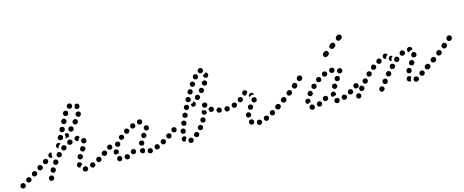

<svg xmlns="http://www.w3.org/2000/svg" viewBox="-57 -1079 3931 1627"><g transform="rotate(-15 1908.0 -265.0)"><path d="M25 17Q27 8 22 0Q17 -8 8 -11Q-1 -13 -9 -8L-10 -7Q-18 -2 -20 7Q-22 16 -17 24Q-15 28 -11 30Q-8 33 -3 34Q1 35 5 34Q10 34 14 31H15Q23 26 25 17ZM273 2Q270 -6 261 -10Q257 -12 252 -12Q248 -12 244 -10Q240 -8 237 -5Q233 -2 232 2Q231 3 231 4Q228 12 231 21Q235 29 244 33Q252 36 261 33Q269 29 273 20Q273 20 273 19Q277 11 273 2ZM560 30Q564 29 567 25Q570 22 572 18Q573 14 573 9Q573 0 566 -7Q559 -13 550 -13L549 -12Q544 -12 540 -10Q536 -9 533 -5Q530 -2 528 2Q527 6 527 11Q527 20 534 27Q541 33 550 33L552 32Q556 32 560 30ZM634 9Q638 6 639 2Q641 -2 641 -7Q641 -11 639 -15Q636 -24 627 -27Q619 -31 610 -28L609 -27Q605 -25 602 -22Q598 -19 597 -15Q595 -11 595 -6Q595 -2 597 2Q600 11 609 14Q617 18 626 15L627 14Q631 12 634 9ZM81 -12Q84 -15 85 -20Q86 -24 85 -28Q85 -33 82 -37Q77 -45 68 -47Q59 -49 51 -44L50 -43Q42 -39 40 -30Q38 -20 43 -13Q48 -5 57 -2Q66 0 74 -5L75 -6Q79 -8 81 -12ZM494 -20Q487 -27 488 -36V-38Q488 -42 490 -46Q492 -50 496 -53Q499 -56 503 -58Q507 -59 512 -59Q521 -58 527 -51Q533 -44 533 -35V-34Q533 -33 533 -33Q533 -32 533 -32Q532 -31 531 -31Q523 -27 517 -21Q513 -17 511 -12Q510 -12 510 -12Q509 -12 509 -13Q500 -13 494 -20ZM703 -33Q705 -42 700 -50Q698 -54 694 -57Q691 -59 686 -60Q682 -61 678 -61Q673 -60 669 -58L668 -57Q660 -52 658 -43Q656 -34 660 -26Q663 -23 666 -20Q670 -17 674 -16Q679 -15 683 -16Q687 -16 691 -19H692Q700 -24 703 -33ZM305 -58Q303 -67 295 -71Q291 -74 287 -74Q282 -75 278 -74Q273 -72 270 -70Q266 -67 264 -63V-62Q259 -54 261 -45Q264 -36 272 -31Q276 -29 280 -28Q285 -28 289 -29Q293 -30 297 -33Q300 -36 303 -40V-41Q308 -49 305 -58ZM141 -49Q144 -53 145 -57Q146 -61 145 -66Q144 -70 142 -74Q139 -78 136 -80Q132 -83 128 -84Q123 -85 119 -84Q114 -83 111 -81L109 -80Q102 -75 100 -66Q97 -57 102 -49Q105 -46 108 -43Q112 -40 117 -39Q121 -38 125 -39Q130 -40 133 -42L135 -43Q138 -45 141 -49ZM762 -73Q763 -82 758 -90Q755 -93 752 -96Q748 -98 744 -99Q739 -100 735 -99Q730 -98 727 -95L726 -94Q718 -89 716 -80Q715 -71 720 -63Q723 -59 726 -57Q730 -55 735 -54Q739 -53 743 -54Q748 -55 751 -58H752Q760 -64 762 -73ZM200 -87Q203 -91 204 -95Q205 -99 204 -104Q203 -108 200 -112Q195 -120 186 -122Q177 -124 169 -119L168 -118Q165 -115 162 -112Q159 -108 159 -104Q158 -99 158 -95Q159 -91 162 -87Q167 -79 176 -77Q185 -75 193 -80L194 -81Q198 -83 200 -87ZM512 -95Q514 -86 522 -81Q526 -79 530 -78Q535 -78 539 -79Q543 -80 547 -83Q551 -85 553 -89V-90Q558 -98 556 -107Q553 -116 545 -121Q541 -123 537 -124Q532 -125 528 -123Q524 -122 520 -119Q517 -117 514 -113V-112Q509 -104 512 -95ZM344 -114Q343 -123 335 -129Q331 -131 327 -133Q323 -134 318 -133Q314 -132 310 -130Q306 -128 304 -124L303 -123Q297 -115 299 -106Q300 -97 308 -91Q311 -89 316 -88Q320 -87 324 -87Q329 -88 333 -90Q337 -93 339 -96L340 -97Q345 -105 344 -114ZM259 -126Q261 -129 262 -134Q263 -138 262 -143Q261 -147 259 -151Q256 -154 253 -157Q249 -159 245 -160Q240 -161 236 -160Q231 -159 228 -157L227 -156Q219 -151 217 -142Q215 -133 220 -125Q223 -121 227 -119Q230 -116 235 -115Q239 -115 243 -115Q248 -116 252 -119L253 -120Q256 -122 259 -126ZM549 -155Q551 -145 559 -141Q563 -138 567 -137Q572 -137 576 -138Q580 -139 584 -141Q588 -144 590 -148L591 -149Q596 -157 594 -166Q591 -175 584 -180Q580 -182 575 -183Q571 -184 567 -183Q562 -182 559 -179Q555 -176 553 -173L552 -172Q547 -164 549 -155ZM389 -165Q389 -174 382 -180Q376 -187 366 -187Q357 -187 351 -180L350 -179Q347 -176 345 -172Q343 -167 343 -163Q343 -159 345 -154Q347 -150 350 -147Q357 -141 366 -141Q376 -141 382 -148L383 -149Q389 -155 389 -165ZM275 -181Q277 -190 284 -195L285 -196Q291 -200 297 -200Q303 -200 309 -197Q305 -189 304 -180Q303 -171 306 -162Q306 -160 307 -159Q305 -158 303 -158Q299 -156 296 -154Q291 -155 286 -157Q282 -160 279 -164Q273 -172 275 -181ZM439 -198Q441 -202 442 -206Q443 -210 442 -215Q441 -219 438 -223Q433 -230 424 -232Q415 -234 407 -228L406 -227Q402 -225 400 -221Q397 -217 397 -213Q396 -209 397 -204Q398 -200 400 -196Q406 -189 415 -187Q424 -185 432 -191H433Q436 -194 439 -198ZM576 -217Q578 -212 581 -209Q583 -206 587 -204Q591 -202 596 -201Q605 -200 612 -206Q619 -213 620 -222Q620 -223 620 -223Q620 -228 619 -232Q618 -236 615 -240Q612 -243 608 -245Q604 -247 599 -247Q590 -248 583 -242Q576 -236 575 -226Q575 -226 575 -225Q575 -221 576 -217ZM359 -232Q356 -240 361 -249V-250Q366 -258 374 -261Q383 -264 392 -260Q394 -258 397 -256Q399 -253 401 -251Q397 -249 394 -247L393 -246Q386 -241 381 -234Q376 -226 374 -217Q373 -217 372 -217Q371 -218 370 -218Q362 -223 359 -232ZM502 -233Q506 -242 503 -251Q499 -259 491 -263Q482 -267 474 -264L472 -263Q464 -260 460 -252Q456 -243 459 -234Q461 -230 464 -227Q467 -224 471 -222Q475 -220 480 -220Q484 -220 488 -221L489 -222Q498 -225 502 -233ZM551 -235H550Q541 -234 534 -240Q527 -246 526 -256Q526 -260 527 -264Q529 -269 532 -272Q535 -275 539 -277Q543 -279 547 -280H548Q557 -280 563 -275Q570 -270 572 -262Q570 -260 568 -259Q561 -253 557 -244Q555 -240 554 -235Q553 -235 552 -235Q552 -235 551 -235ZM391 -294Q394 -285 402 -281Q411 -276 420 -279Q428 -282 433 -290V-292Q438 -300 435 -309Q432 -318 424 -322Q415 -326 406 -323Q398 -320 393 -312V-311Q388 -303 391 -294ZM458 -297Q459 -307 456 -316Q456 -317 455 -319Q457 -320 459 -320Q465 -322 470 -326Q474 -325 478 -323Q481 -321 484 -318Q490 -311 489 -302Q489 -294 483 -288Q483 -288 482 -288Q474 -288 466 -285L464 -284Q461 -283 458 -281Q457 -282 456 -282Q455 -283 454 -283Q457 -290 458 -297ZM542 -348Q543 -357 536 -364Q530 -371 521 -371Q512 -372 505 -366L504 -365Q497 -358 496 -349Q496 -340 502 -333Q505 -330 509 -328Q513 -326 518 -326Q522 -325 527 -327Q531 -328 534 -331L535 -332Q542 -339 542 -348ZM423 -356Q426 -347 434 -343Q443 -339 452 -342Q461 -344 465 -353V-354Q470 -362 467 -371Q464 -380 456 -384Q447 -388 438 -386Q430 -383 425 -375V-373Q420 -365 423 -356ZM592 -399Q592 -409 585 -415Q581 -418 577 -420Q573 -421 568 -421Q564 -421 560 -419Q556 -417 553 -413H552Q546 -406 546 -396Q547 -387 554 -381Q557 -378 561 -376Q565 -375 570 -375Q574 -375 578 -377Q582 -379 585 -382L586 -383Q592 -390 592 -399ZM455 -419Q458 -410 467 -405Q475 -401 484 -404Q493 -407 497 -415V-416Q502 -425 499 -433Q496 -442 488 -447Q479 -451 471 -448Q462 -445 457 -437V-436Q453 -427 455 -419ZM633 -461Q630 -470 622 -475Q621 -475 620 -475Q620 -475 619 -476Q613 -475 607 -477Q602 -476 598 -473Q593 -470 591 -465V-464Q586 -456 589 -447Q592 -438 600 -434Q608 -429 617 -432Q626 -435 630 -443L631 -444Q635 -452 633 -461ZM487 -481Q490 -472 499 -468Q503 -466 507 -465Q511 -465 516 -466Q520 -468 523 -471Q527 -473 529 -477V-479Q534 -487 531 -496Q528 -505 520 -509Q516 -511 511 -511Q507 -512 503 -510Q498 -509 495 -506Q491 -503 489 -499V-498Q485 -490 487 -481ZM623 -543Q632 -540 636 -532Q636 -531 637 -530Q641 -522 638 -513Q634 -504 626 -500Q622 -498 618 -498Q613 -498 609 -499Q605 -501 601 -504Q598 -507 596 -511Q596 -511 596 -512Q595 -512 595 -513Q595 -514 594 -515Q597 -518 599 -523Q602 -531 602 -539Q603 -540 604 -541Q605 -541 606 -542Q614 -546 623 -543ZM534 -546Q531 -537 535 -529Q539 -520 548 -517Q556 -514 565 -518Q565 -518 566 -518Q574 -522 578 -531Q581 -540 577 -548Q573 -557 565 -560Q556 -563 547 -560Q547 -559 546 -559Q537 -555 534 -546Z M1138 17Q1132 25 1123 26Q1118 26 1114 25Q1110 24 1106 21Q1103 19 1100 15Q1098 11 1098 6Q1096 -3 1102 -10Q1108 -18 1117 -19Q1122 -19 1126 -18Q1130 -17 1134 -14Q1136 -12 1138 -9Q1140 -7 1141 -4Q1142 -2 1142 -1Q1142 0 1142 0Q1142 0 1142 1Q1143 10 1138 17ZM925 24Q929 23 933 20Q936 18 939 14Q941 10 941 5Q942 1 941 -3Q941 -4 941 -4Q940 -4 940 -5Q939 -7 938 -9Q934 -16 927 -18Q920 -21 913 -19Q904 -17 899 -9Q895 -1 897 8Q898 13 901 16Q904 20 908 22Q912 24 916 25Q921 25 925 24ZM859 23Q850 25 842 21Q834 16 831 7Q829 -2 833 -10Q838 -18 847 -21Q856 -23 864 -19Q868 -16 870 -13Q873 -9 874 -5Q874 -5 874 -5Q875 -5 875 -5Q874 -4 874 -3Q874 3 874 8Q874 9 873 10Q873 11 872 12Q868 20 859 23ZM1054 9Q1045 7 1039 -1Q1037 -4 1036 -9Q1035 -13 1036 -18Q1036 -22 1039 -26Q1041 -30 1045 -32Q1053 -37 1062 -36Q1071 -34 1076 -26Q1078 -24 1079 -22Q1080 -20 1080 -17Q1078 -13 1076 -8Q1075 -3 1075 1Q1074 2 1073 3Q1072 4 1071 5Q1063 10 1054 9ZM1201 3Q1204 0 1206 -4Q1208 -9 1208 -13Q1208 -17 1206 -22Q1203 -30 1195 -34Q1186 -38 1177 -35Q1173 -33 1170 -30Q1167 -27 1165 -23Q1163 -19 1163 -14Q1163 -10 1164 -6Q1167 3 1176 7Q1184 11 1193 7Q1197 6 1201 3ZM992 -7Q996 -9 999 -13Q1001 -17 1002 -21Q1003 -25 1002 -30Q1002 -34 999 -38Q999 -38 999 -39Q998 -39 998 -40Q998 -40 998 -40Q992 -47 984 -48Q975 -49 968 -45Q964 -42 962 -39Q959 -35 958 -31Q957 -26 958 -22Q959 -17 961 -14Q966 -6 975 -4Q984 -2 992 -7ZM1264 -27Q1267 -31 1268 -35Q1270 -39 1269 -44Q1269 -48 1267 -52Q1262 -60 1253 -63Q1245 -66 1236 -62Q1232 -59 1229 -56Q1227 -53 1225 -48Q1224 -44 1224 -40Q1225 -35 1227 -31Q1231 -23 1240 -20Q1249 -17 1257 -22Q1261 -24 1264 -27ZM817 -56Q816 -61 817 -65Q819 -74 827 -79Q835 -85 844 -83Q853 -81 858 -73Q863 -65 861 -56Q860 -52 858 -49Q857 -46 854 -44Q847 -44 840 -42Q836 -41 832 -39Q828 -40 825 -43Q822 -45 820 -48Q818 -52 817 -56ZM1318 -58Q1321 -61 1324 -65Q1326 -68 1327 -73Q1328 -77 1327 -82Q1326 -86 1323 -90Q1318 -97 1308 -99Q1299 -100 1292 -95Q1284 -90 1282 -81Q1281 -71 1286 -64Q1289 -60 1293 -58Q1296 -55 1301 -55Q1305 -54 1310 -55Q1314 -56 1318 -58ZM759 -65Q761 -69 762 -73Q763 -78 762 -82Q761 -86 759 -90Q753 -98 744 -99Q735 -101 727 -95Q719 -90 718 -81Q716 -72 722 -64Q724 -60 728 -58Q732 -56 736 -55Q740 -54 745 -55Q749 -56 753 -59Q757 -61 759 -65ZM1044 -79Q1044 -84 1046 -87V-88Q1048 -92 1051 -95Q1055 -97 1059 -99Q1063 -100 1068 -100Q1072 -100 1076 -98Q1085 -94 1088 -85Q1091 -76 1086 -68V-67Q1084 -63 1081 -60Q1077 -57 1073 -56Q1069 -57 1066 -58Q1060 -59 1054 -58Q1051 -60 1049 -64Q1046 -67 1045 -70Q1043 -75 1044 -79ZM818 -110Q820 -119 815 -127Q813 -131 809 -133Q805 -136 801 -137Q797 -138 792 -137Q788 -136 784 -134Q776 -129 774 -119Q772 -110 777 -102Q782 -95 791 -93Q801 -91 808 -96Q816 -101 818 -110ZM845 -118Q844 -127 849 -135Q855 -142 864 -144Q873 -145 881 -140Q888 -134 890 -125Q891 -116 886 -108Q882 -102 875 -100Q868 -98 861 -100Q858 -101 855 -103Q855 -103 855 -103Q854 -103 854 -103Q847 -109 845 -118ZM1079 -131Q1081 -122 1088 -117Q1092 -115 1096 -114Q1101 -113 1105 -114Q1110 -115 1113 -117Q1117 -119 1119 -123H1120Q1122 -127 1123 -132Q1124 -136 1123 -140Q1122 -145 1119 -148Q1117 -152 1113 -155Q1105 -160 1096 -158Q1087 -156 1082 -148Q1077 -140 1079 -131ZM892 -172Q893 -181 900 -187Q907 -193 916 -192Q926 -192 932 -184Q938 -177 937 -168Q936 -159 929 -153Q922 -148 914 -148Q906 -148 900 -153Q899 -154 897 -155Q897 -155 897 -155Q897 -155 897 -156Q891 -163 892 -172ZM1116 -188Q1118 -179 1126 -173Q1129 -171 1134 -170Q1138 -169 1143 -170Q1147 -171 1151 -173Q1154 -176 1157 -180Q1159 -184 1160 -188Q1161 -192 1160 -197Q1159 -201 1157 -205Q1154 -209 1150 -211Q1143 -216 1133 -214Q1124 -212 1119 -204Q1114 -197 1116 -188ZM948 -214Q946 -205 950 -197Q955 -189 964 -187Q973 -184 981 -189Q985 -191 988 -195Q990 -198 992 -203Q993 -207 992 -212Q992 -216 989 -220Q985 -228 976 -230Q967 -233 959 -228H958Q950 -223 948 -214ZM1010 -247Q1006 -238 1010 -230Q1013 -221 1022 -217Q1030 -214 1039 -217Q1048 -220 1051 -229Q1055 -237 1052 -246Q1048 -255 1040 -259Q1031 -262 1022 -259Q1014 -256 1010 -247ZM1074 -262Q1075 -266 1078 -270Q1081 -273 1085 -275Q1089 -277 1093 -278H1094Q1103 -279 1110 -273Q1117 -267 1118 -258Q1119 -253 1117 -249Q1116 -245 1113 -241Q1110 -238 1107 -236Q1103 -234 1098 -233Q1090 -232 1084 -236Q1077 -241 1075 -248Q1074 -250 1074 -251Q1074 -252 1073 -252Q1073 -253 1073 -253Q1073 -258 1074 -262Z M1497 18Q1502 9 1499 1Q1499 0 1498 -1Q1498 -1 1498 -2Q1496 -4 1495 -6Q1494 -8 1492 -10Q1490 -11 1488 -12Q1484 -14 1479 -15Q1475 -15 1470 -14Q1461 -11 1457 -2Q1453 6 1456 15Q1459 24 1467 28Q1475 32 1484 29Q1493 26 1497 18ZM1422 4Q1418 4 1414 2Q1410 -1 1407 -4Q1405 -8 1403 -12Q1402 -16 1403 -21Q1403 -25 1405 -29Q1407 -33 1411 -36Q1414 -39 1419 -40Q1423 -41 1427 -41Q1432 -40 1436 -38Q1440 -36 1442 -33Q1445 -29 1446 -25Q1441 -20 1437 -13Q1433 -5 1432 3Q1432 3 1432 3Q1431 3 1431 4Q1427 5 1422 4ZM1558 -25Q1558 -35 1552 -42Q1546 -49 1537 -50Q1528 -50 1521 -44H1520Q1517 -41 1515 -37Q1513 -33 1513 -29Q1512 -25 1514 -20Q1515 -16 1518 -13Q1524 -5 1533 -5Q1542 -4 1550 -10Q1557 -16 1558 -25ZM1603 -70Q1605 -74 1604 -79Q1604 -83 1601 -87Q1599 -91 1596 -94Q1588 -100 1579 -99Q1570 -97 1564 -90Q1558 -83 1559 -73Q1561 -64 1568 -58Q1575 -53 1584 -54Q1594 -55 1599 -62H1600Q1602 -66 1603 -70ZM1327 -73Q1329 -82 1324 -90Q1321 -94 1317 -96Q1314 -98 1309 -99Q1305 -100 1300 -99Q1296 -98 1292 -96Q1285 -90 1283 -81Q1281 -72 1286 -64Q1289 -61 1293 -58Q1297 -56 1301 -55Q1305 -54 1310 -55Q1314 -56 1318 -58V-59Q1326 -64 1327 -73ZM1411 -91Q1412 -96 1415 -99Q1418 -102 1422 -105Q1426 -107 1430 -107Q1435 -107 1439 -106Q1448 -103 1452 -95Q1456 -87 1453 -78V-77Q1451 -71 1446 -67Q1442 -63 1435 -62Q1432 -63 1429 -63Q1427 -63 1424 -63Q1416 -66 1412 -74Q1408 -83 1411 -91ZM1380 -104Q1382 -108 1383 -113Q1383 -117 1382 -121Q1381 -126 1379 -129Q1376 -133 1372 -135Q1368 -138 1364 -138Q1360 -139 1355 -138Q1351 -137 1347 -134Q1340 -129 1338 -120Q1337 -111 1342 -103Q1345 -99 1349 -97Q1352 -95 1357 -94Q1361 -93 1366 -94Q1370 -95 1374 -98Q1377 -101 1380 -104ZM1641 -139Q1638 -148 1630 -153Q1626 -155 1621 -155Q1617 -156 1613 -154Q1608 -153 1605 -150Q1601 -148 1599 -144Q1595 -135 1597 -126Q1600 -117 1608 -113Q1612 -111 1616 -110Q1621 -110 1625 -111Q1630 -112 1633 -115Q1636 -118 1639 -122Q1643 -130 1641 -139ZM1435 -156Q1433 -152 1433 -148Q1433 -143 1435 -139Q1437 -135 1440 -132Q1443 -129 1447 -127Q1451 -125 1456 -125Q1460 -125 1464 -127Q1468 -129 1472 -132Q1475 -135 1476 -139V-140Q1478 -144 1478 -148Q1478 -153 1476 -157Q1475 -161 1471 -164Q1468 -167 1464 -169Q1455 -172 1447 -169Q1438 -165 1435 -157ZM1856 -155Q1863 -162 1863 -171Q1863 -175 1861 -180Q1860 -184 1857 -187Q1853 -190 1849 -192Q1845 -193 1841 -194Q1831 -194 1825 -187Q1818 -180 1818 -171Q1818 -167 1820 -162Q1821 -158 1824 -155Q1828 -152 1832 -150Q1836 -149 1840 -149H1841Q1850 -148 1856 -155ZM1768 -156H1769Q1778 -154 1785 -159Q1793 -164 1795 -173Q1797 -182 1792 -190Q1787 -198 1778 -200Q1769 -202 1761 -197Q1753 -192 1751 -183Q1750 -179 1751 -174Q1752 -170 1754 -166Q1757 -162 1760 -160Q1764 -157 1768 -156ZM1648 -172Q1643 -172 1639 -173Q1630 -177 1626 -185Q1623 -193 1626 -202Q1627 -207 1630 -210Q1633 -213 1638 -215Q1639 -214 1640 -213Q1648 -208 1657 -206Q1661 -205 1665 -205Q1664 -198 1666 -190Q1667 -188 1668 -186Q1666 -182 1663 -179Q1660 -176 1656 -174Q1652 -172 1648 -172ZM1716 -180Q1707 -178 1699 -182Q1695 -184 1692 -188Q1689 -192 1688 -196Q1687 -200 1688 -205Q1688 -209 1690 -213Q1695 -221 1704 -223Q1713 -226 1721 -221Q1725 -219 1728 -215Q1731 -212 1732 -207Q1733 -205 1733 -201Q1733 -198 1732 -196Q1731 -194 1730 -192Q1730 -192 1730 -191Q1730 -191 1730 -190Q1725 -182 1716 -180ZM1462 -220V-219Q1460 -215 1460 -211Q1460 -206 1461 -202Q1463 -198 1466 -195Q1469 -192 1473 -190Q1477 -188 1482 -188Q1486 -188 1490 -189Q1494 -191 1498 -194Q1501 -197 1503 -201Q1507 -210 1503 -218Q1500 -227 1492 -231Q1483 -235 1474 -231Q1466 -228 1462 -220ZM1653 -232Q1645 -237 1643 -246Q1642 -251 1643 -255Q1644 -260 1647 -263Q1649 -267 1653 -269Q1657 -272 1661 -273Q1671 -274 1678 -269Q1686 -264 1688 -255V-254Q1688 -251 1688 -247Q1687 -243 1685 -239Q1683 -238 1682 -237Q1678 -234 1675 -230Q1674 -229 1672 -229Q1671 -228 1670 -228Q1660 -227 1653 -232ZM1491 -281Q1487 -273 1490 -264Q1493 -255 1501 -251Q1510 -247 1519 -250Q1527 -253 1531 -262H1532Q1536 -270 1533 -279Q1530 -288 1521 -292Q1513 -296 1504 -293Q1495 -290 1491 -282ZM1566 -294 1571 -291 1579 -306Q1582 -305 1585 -303Q1588 -301 1590 -299Q1596 -292 1596 -283Q1595 -273 1588 -267Q1585 -264 1581 -263Q1576 -261 1572 -262Q1567 -262 1563 -264Q1559 -266 1556 -269Q1556 -269 1556 -269Q1556 -269 1556 -269Q1557 -278 1554 -286Q1554 -287 1553 -288Q1555 -289 1556 -289Q1561 -291 1566 -294ZM1639 -314Q1646 -321 1646 -330Q1646 -339 1639 -346Q1633 -352 1624 -352Q1614 -353 1608 -346Q1601 -340 1601 -330Q1601 -321 1607 -314Q1613 -308 1623 -307Q1632 -307 1639 -314ZM1522 -342Q1522 -342 1522 -342Q1520 -338 1520 -333Q1519 -329 1521 -325Q1522 -321 1525 -317Q1528 -314 1532 -312Q1536 -310 1541 -309Q1545 -309 1549 -311Q1553 -312 1557 -315Q1560 -317 1562 -321Q1566 -330 1564 -339Q1561 -347 1553 -352Q1545 -356 1536 -354Q1527 -351 1522 -343V-342Q1522 -342 1522 -342ZM1693 -379Q1693 -388 1686 -394Q1680 -401 1671 -401Q1661 -401 1655 -394Q1654 -394 1654 -394Q1654 -394 1654 -394V-393Q1648 -387 1648 -377Q1649 -368 1655 -362Q1662 -355 1672 -356Q1681 -356 1687 -363Q1693 -370 1693 -379ZM1553 -385Q1556 -376 1564 -372Q1572 -367 1581 -369Q1590 -372 1595 -380Q1599 -388 1597 -397Q1595 -406 1587 -411Q1579 -415 1570 -413Q1561 -411 1556 -403V-402Q1551 -394 1553 -385ZM1731 -419Q1737 -427 1735 -436Q1733 -445 1725 -450Q1725 -450 1725 -450Q1725 -451 1725 -451Q1722 -452 1719 -453Q1718 -453 1718 -454Q1711 -455 1704 -453Q1698 -450 1694 -444Q1689 -436 1690 -427Q1692 -418 1700 -413Q1708 -408 1717 -409Q1726 -411 1731 -419ZM1592 -461Q1587 -453 1589 -444Q1591 -435 1599 -430Q1606 -425 1615 -427Q1625 -428 1630 -436Q1635 -444 1633 -453Q1631 -462 1624 -467Q1616 -473 1607 -471Q1598 -469 1592 -461ZM1756 -508Q1751 -515 1742 -516Q1741 -515 1740 -514Q1734 -506 1726 -502Q1722 -500 1717 -499Q1717 -498 1717 -497Q1716 -496 1716 -495Q1716 -486 1722 -479Q1728 -472 1737 -471Q1746 -470 1753 -476Q1760 -482 1761 -491V-492Q1762 -500 1756 -508ZM1629 -502Q1630 -493 1636 -487Q1642 -480 1652 -480Q1661 -480 1668 -487Q1668 -487 1668 -487Q1668 -488 1669 -488Q1672 -491 1673 -496Q1675 -500 1674 -504Q1674 -509 1672 -513Q1670 -517 1667 -520Q1660 -526 1650 -525Q1641 -525 1635 -518Q1629 -511 1629 -502ZM1684 -549Q1685 -553 1688 -556Q1691 -560 1695 -562Q1699 -564 1703 -565Q1713 -566 1720 -560Q1727 -554 1728 -544Q1728 -540 1727 -536Q1726 -531 1723 -528Q1720 -524 1716 -522Q1712 -520 1708 -520Q1703 -519 1699 -521Q1695 -522 1691 -525Q1688 -530 1684 -534Q1684 -535 1683 -537Q1683 -538 1683 -540Q1683 -544 1684 -549Z M2087 30Q2091 28 2094 25Q2097 22 2098 17Q2099 13 2099 9Q2098 -1 2091 -7Q2084 -13 2075 -12H2074Q2065 -12 2059 -5Q2053 3 2054 12Q2054 16 2056 20Q2058 24 2061 27Q2065 30 2069 32Q2073 33 2078 33Q2083 32 2087 30ZM2163 0Q2167 -8 2163 -17Q2162 -21 2158 -24Q2155 -27 2151 -29Q2147 -30 2142 -30Q2138 -30 2134 -29L2133 -28Q2125 -25 2121 -16Q2118 -7 2121 1Q2123 5 2126 8Q2129 11 2134 13Q2138 15 2142 15Q2147 15 2151 13Q2160 9 2163 0ZM2013 13Q2003 13 1997 7L1996 6Q1993 3 1992 -1Q1990 -5 1990 -10Q1990 -14 1992 -18Q1993 -22 1996 -26Q2003 -32 2012 -32Q2022 -32 2028 -26L2029 -25Q2032 -22 2034 -18Q2035 -14 2035 -9Q2035 -9 2035 -9Q2035 -9 2035 -9Q2034 -6 2033 -3Q2032 0 2032 3Q2031 4 2030 5Q2029 6 2029 7Q2022 13 2013 13ZM2225 -34Q2228 -43 2223 -51Q2221 -55 2217 -58Q2213 -60 2209 -61Q2205 -62 2200 -62Q2196 -61 2192 -59Q2184 -54 2181 -45Q2179 -36 2184 -28Q2186 -24 2190 -21Q2193 -18 2197 -17Q2202 -16 2206 -17Q2211 -18 2215 -20Q2223 -25 2225 -34ZM1989 -56Q1985 -59 1983 -63Q1981 -67 1981 -71Q1980 -76 1982 -80V-81Q1985 -90 1993 -94Q2001 -98 2010 -95Q2015 -94 2018 -91Q2021 -88 2023 -84Q2025 -80 2026 -76Q2026 -71 2025 -67Q2024 -63 2021 -60Q2019 -57 2016 -55Q2014 -55 2012 -55Q2004 -55 1997 -52Q1997 -52 1997 -52Q1996 -52 1996 -52Q1992 -53 1989 -56ZM2274 -58V-59Q2282 -64 2283 -73Q2285 -82 2279 -90Q2277 -94 2273 -96Q2269 -98 2265 -99Q2260 -100 2256 -99Q2252 -98 2248 -95Q2240 -90 2238 -81Q2237 -71 2242 -64Q2245 -60 2249 -58Q2252 -55 2257 -55Q2261 -54 2265 -55Q2270 -56 2274 -58ZM2014 -139Q2013 -135 2014 -130Q2014 -126 2017 -122Q2019 -118 2023 -115Q2026 -113 2031 -112Q2035 -111 2039 -111Q2044 -112 2048 -114Q2051 -116 2054 -120V-121Q2060 -128 2059 -137Q2057 -146 2050 -152Q2042 -158 2033 -156Q2024 -155 2018 -147Q2015 -143 2014 -139ZM1850 -150Q1854 -152 1858 -155Q1861 -158 1862 -162Q1864 -167 1864 -171Q1864 -180 1857 -187Q1851 -194 1842 -194L1841 -193Q1836 -193 1832 -192Q1828 -190 1825 -187Q1822 -184 1820 -180Q1818 -175 1819 -171Q1819 -162 1825 -155Q1832 -148 1841 -148L1842 -149Q1846 -149 1850 -150ZM2060 -194Q2059 -190 2059 -185Q2059 -181 2060 -176Q2062 -172 2065 -169Q2072 -163 2081 -163Q2091 -163 2097 -169L2098 -170Q2104 -176 2104 -186Q2104 -195 2098 -201Q2094 -205 2090 -206Q2086 -208 2082 -208Q2077 -208 2073 -206Q2069 -205 2066 -201H2065Q2062 -198 2060 -194ZM1929 -176Q1933 -185 1929 -194Q1928 -198 1925 -201Q1922 -204 1917 -206Q1913 -208 1909 -208Q1904 -208 1900 -206Q1896 -205 1892 -202Q1889 -198 1887 -194Q1885 -190 1885 -186Q1885 -181 1887 -177Q1888 -173 1892 -170Q1895 -166 1899 -165Q1903 -163 1907 -163Q1912 -163 1916 -164L1917 -165Q1925 -168 1929 -176ZM1991 -213Q1993 -222 1988 -230Q1985 -234 1982 -236Q1978 -239 1973 -239Q1969 -240 1965 -239Q1960 -239 1957 -236H1956Q1948 -231 1947 -221Q1945 -212 1950 -205Q1952 -201 1956 -198Q1960 -196 1964 -195Q1969 -194 1973 -195Q1977 -196 1981 -198L1982 -199Q1989 -204 1991 -213ZM2067 -249Q2076 -251 2083 -245H2084Q2088 -242 2090 -238Q2093 -234 2093 -229Q2088 -231 2082 -231Q2072 -231 2064 -227Q2056 -223 2050 -217Q2047 -223 2048 -229Q2048 -235 2052 -240Q2058 -248 2067 -249ZM1998 -260Q1997 -269 2003 -276V-277Q2009 -284 2019 -285Q2028 -286 2035 -280Q2038 -277 2041 -273Q2043 -269 2043 -265Q2043 -264 2043 -264Q2043 -264 2043 -263Q2038 -259 2034 -254Q2029 -248 2027 -241Q2022 -239 2016 -240Q2010 -241 2006 -245Q1999 -251 1998 -260Z M2283 -66Q2286 -70 2286 -74Q2287 -79 2286 -83Q2285 -87 2283 -91Q2277 -99 2268 -100Q2259 -102 2251 -96L2248 -94Q2244 -91 2242 -88Q2240 -84 2239 -79Q2238 -75 2239 -71Q2240 -66 2243 -63Q2248 -55 2257 -53Q2266 -52 2274 -57L2277 -60Q2281 -62 2283 -66ZM2348 -118Q2349 -127 2344 -135Q2339 -143 2329 -144Q2320 -145 2313 -140L2309 -138Q2302 -132 2300 -123Q2299 -114 2304 -106Q2310 -99 2319 -97Q2328 -96 2336 -101L2339 -104Q2346 -109 2348 -118ZM2409 -163Q2410 -173 2404 -180Q2402 -184 2398 -186Q2394 -188 2390 -189Q2385 -189 2381 -188Q2376 -187 2373 -185L2370 -182Q2362 -177 2361 -167Q2360 -158 2365 -151Q2371 -143 2380 -142Q2389 -141 2397 -146L2400 -149Q2407 -154 2409 -163ZM2468 -211Q2469 -220 2463 -228Q2457 -235 2448 -236Q2439 -237 2431 -231L2428 -228Q2421 -222 2420 -213Q2419 -204 2425 -196Q2431 -189 2441 -188Q2450 -187 2457 -193L2460 -196Q2467 -202 2468 -211ZM2523 -255Q2524 -259 2524 -264Q2524 -268 2523 -272Q2521 -277 2518 -280Q2514 -283 2510 -285Q2506 -286 2502 -286Q2497 -286 2493 -285Q2489 -283 2486 -280L2483 -277Q2476 -270 2476 -261Q2477 -252 2483 -245Q2490 -238 2499 -238Q2508 -238 2515 -245L2518 -248Q2521 -251 2523 -255Z M2771 21Q2763 26 2754 24Q2753 24 2752 24Q2743 21 2739 13Q2734 5 2737 -4Q2738 -8 2741 -12Q2743 -15 2747 -18Q2751 -20 2755 -20Q2760 -21 2764 -20Q2764 -20 2765 -20Q2769 -19 2772 -16Q2776 -13 2778 -10Q2779 -8 2780 -7Q2781 -5 2781 -3Q2781 -2 2782 0Q2782 2 2782 4Q2781 6 2781 7Q2779 17 2771 21ZM2551 23Q2543 26 2534 23H2533Q2525 20 2521 11Q2517 3 2520 -6Q2523 -15 2532 -19Q2540 -23 2549 -19H2550Q2554 -17 2557 -14Q2560 -11 2562 -7Q2562 -7 2562 -7Q2562 -7 2563 -7Q2563 -7 2563 -7Q2563 -1 2564 4Q2564 6 2564 7Q2563 9 2563 10Q2560 19 2551 23ZM2624 7Q2627 4 2629 0Q2631 -4 2631 -9Q2631 -13 2629 -17Q2627 -21 2624 -24Q2621 -28 2617 -29Q2612 -31 2608 -31Q2603 -31 2599 -29Q2590 -25 2587 -16Q2583 -8 2587 1Q2589 5 2592 8Q2595 11 2599 13Q2603 15 2608 15Q2612 14 2616 13L2617 12Q2621 11 2624 7ZM2847 0Q2851 -9 2847 -18Q2846 -22 2843 -25Q2839 -28 2835 -30Q2831 -32 2827 -32Q2822 -32 2818 -30H2817Q2809 -27 2805 -18Q2801 -10 2805 -1Q2806 3 2809 6Q2812 10 2817 11Q2821 13 2825 13Q2830 13 2834 12Q2843 8 2847 0ZM2910 -34Q2913 -43 2908 -51Q2906 -55 2902 -58Q2899 -60 2894 -61Q2890 -63 2886 -62Q2881 -62 2877 -59Q2868 -54 2866 -45Q2864 -36 2868 -28Q2870 -24 2874 -22Q2877 -19 2882 -18Q2886 -16 2890 -17Q2895 -18 2899 -20H2900Q2908 -25 2910 -34ZM2688 -27Q2690 -31 2691 -35Q2692 -39 2692 -44Q2691 -48 2689 -52Q2684 -60 2675 -62Q2666 -64 2658 -59H2657Q2653 -57 2651 -53Q2648 -49 2647 -45Q2646 -41 2647 -36Q2647 -32 2650 -28Q2654 -20 2664 -18Q2673 -16 2681 -21Q2685 -23 2688 -27ZM2499 -45Q2495 -53 2498 -62V-63Q2499 -67 2502 -70Q2505 -74 2509 -76Q2513 -78 2518 -78Q2522 -78 2526 -77Q2535 -74 2539 -66Q2544 -57 2541 -48H2540Q2540 -46 2539 -45Q2539 -44 2538 -43Q2530 -43 2522 -39Q2517 -37 2513 -33Q2512 -33 2512 -33Q2512 -33 2512 -33Q2503 -36 2499 -45ZM2720 -54Q2719 -58 2721 -63Q2722 -68 2725 -71Q2728 -75 2732 -77Q2735 -79 2740 -80Q2744 -80 2749 -79Q2758 -76 2762 -68Q2767 -60 2764 -51V-50Q2763 -48 2762 -46Q2762 -45 2760 -43Q2757 -43 2753 -43Q2744 -42 2736 -37Q2735 -36 2733 -36Q2730 -37 2727 -40Q2724 -42 2722 -46Q2720 -49 2720 -54ZM2966 -65Q2968 -69 2969 -73Q2970 -77 2969 -82Q2968 -86 2965 -90Q2962 -93 2959 -96Q2955 -98 2951 -99Q2946 -100 2942 -99Q2937 -98 2934 -95H2933Q2925 -89 2924 -80Q2922 -71 2928 -63Q2933 -56 2942 -54Q2951 -53 2959 -58H2960Q2963 -61 2966 -65ZM2532 -111Q2533 -102 2540 -96Q2544 -93 2548 -92Q2552 -91 2557 -91Q2561 -92 2565 -94Q2569 -96 2572 -100Q2578 -107 2577 -117Q2576 -126 2569 -132Q2562 -138 2553 -137Q2543 -136 2537 -128Q2531 -121 2532 -111ZM2749 -114Q2751 -105 2759 -100Q2767 -95 2776 -98Q2785 -100 2790 -108V-109Q2792 -113 2793 -117Q2794 -122 2792 -126Q2791 -130 2788 -134Q2786 -137 2782 -140Q2778 -142 2774 -142Q2769 -143 2765 -142Q2760 -141 2757 -138Q2753 -135 2751 -131Q2746 -123 2749 -114ZM2579 -165Q2579 -155 2585 -149Q2592 -142 2601 -142Q2610 -142 2617 -148L2618 -149Q2624 -155 2624 -165Q2625 -174 2618 -181Q2612 -187 2602 -187Q2593 -188 2586 -181Q2579 -174 2579 -165ZM2786 -181Q2785 -177 2786 -173Q2787 -168 2790 -165Q2792 -161 2796 -158Q2804 -153 2813 -155Q2822 -157 2827 -164V-165Q2830 -169 2831 -173Q2832 -178 2831 -182Q2830 -186 2828 -190Q2825 -194 2821 -196Q2814 -202 2804 -200Q2795 -198 2790 -190Q2787 -186 2786 -181ZM2632 -213Q2631 -203 2636 -196Q2641 -188 2651 -187Q2660 -185 2667 -190L2668 -191Q2676 -196 2677 -205Q2679 -214 2673 -222Q2668 -230 2659 -231Q2650 -233 2642 -228L2641 -227Q2634 -222 2632 -213ZM2824 -228Q2827 -220 2835 -215Q2839 -213 2844 -213Q2848 -212 2852 -214Q2857 -215 2860 -218Q2864 -221 2866 -225V-226Q2870 -234 2867 -243Q2865 -252 2856 -256Q2848 -260 2839 -257Q2830 -255 2826 -246Q2821 -237 2824 -228ZM2699 -258Q2696 -255 2694 -251Q2692 -247 2692 -242Q2692 -238 2694 -234Q2695 -230 2699 -226Q2702 -223 2706 -222Q2710 -220 2714 -220Q2719 -220 2723 -221L2724 -222Q2728 -223 2731 -226Q2734 -229 2736 -234Q2738 -238 2738 -242Q2738 -247 2736 -251Q2735 -255 2731 -258Q2728 -261 2724 -263Q2720 -265 2716 -265Q2711 -265 2707 -263H2706Q2702 -261 2699 -258ZM2783 -234H2782Q2773 -234 2766 -241Q2759 -247 2759 -256Q2759 -266 2766 -272Q2772 -279 2781 -279H2782Q2791 -279 2798 -273Q2805 -267 2805 -257Q2805 -257 2805 -256Q2805 -255 2805 -255Q2803 -250 2802 -245Q2799 -240 2794 -237Q2789 -234 2783 -234Z M2796 -403Q2797 -412 2791 -420Q2789 -423 2785 -426Q2781 -428 2777 -429Q2772 -429 2768 -428Q2764 -427 2760 -424L2752 -418Q2744 -412 2743 -403Q2741 -394 2747 -387Q2750 -383 2753 -381Q2757 -378 2762 -378Q2766 -377 2771 -378Q2775 -379 2778 -382L2787 -388Q2794 -394 2796 -403ZM2864 -448Q2866 -451 2867 -456Q2867 -460 2866 -465Q2865 -469 2862 -473Q2857 -480 2848 -481Q2838 -483 2831 -477L2822 -471Q2815 -465 2814 -456Q2812 -447 2818 -439Q2821 -436 2824 -434Q2828 -431 2833 -431Q2837 -430 2841 -431Q2846 -432 2849 -435L2858 -441Q2861 -444 2864 -448ZM2935 -500Q2937 -504 2938 -509Q2938 -513 2937 -517Q2936 -522 2933 -525Q2931 -529 2927 -531Q2923 -534 2919 -534Q2914 -535 2910 -534Q2905 -533 2902 -530L2893 -524Q2886 -518 2885 -509Q2883 -500 2889 -492Q2894 -485 2904 -483Q2913 -482 2920 -488L2929 -494Q2932 -497 2935 -500Z M2969 16Q2970 11 2969 7Q2968 3 2966 -1Q2963 -5 2960 -7Q2952 -12 2943 -10Q2934 -9 2929 -1L2928 0Q2923 7 2925 17Q2927 26 2935 31Q2942 36 2952 34Q2961 32 2966 24Q2969 20 2969 16ZM3174 11Q3175 7 3174 3Q3174 -2 3171 -6Q3169 -10 3165 -12Q3158 -18 3149 -16Q3139 -15 3134 -8L3133 -6Q3130 -3 3129 1Q3128 6 3129 10Q3129 15 3132 18Q3134 22 3138 25Q3145 31 3154 29Q3163 28 3169 20L3170 19Q3173 16 3174 11ZM3476 8Q3479 -1 3476 -9Q3474 -13 3471 -16Q3468 -20 3464 -21Q3459 -23 3455 -23Q3450 -23 3446 -21H3445Q3436 -17 3433 -8Q3429 0 3433 9Q3435 13 3438 16Q3441 19 3445 21Q3449 23 3454 23Q3458 23 3463 21L3464 20Q3472 17 3476 8ZM3385 2Q3378 -3 3376 -12Q3376 -13 3376 -15Q3375 -19 3376 -23Q3377 -28 3380 -31Q3382 -35 3386 -37Q3390 -39 3395 -40Q3402 -41 3408 -38Q3415 -34 3418 -28Q3414 -23 3412 -17Q3409 -8 3409 1Q3409 2 3409 3Q3407 4 3406 5Q3404 5 3402 6Q3393 7 3385 2ZM3535 -24Q3537 -28 3538 -32Q3539 -36 3538 -41Q3537 -45 3534 -49Q3529 -56 3520 -58Q3511 -60 3503 -55L3502 -54Q3498 -51 3496 -48Q3493 -44 3492 -39Q3492 -35 3493 -31Q3493 -26 3496 -23Q3501 -15 3510 -13Q3520 -11 3527 -17L3528 -18Q3532 -20 3535 -24ZM3011 -46Q3009 -55 3002 -61Q2995 -67 2986 -66Q2976 -65 2971 -58L2970 -57Q2964 -50 2965 -41Q2966 -31 2974 -25Q2981 -20 2990 -21Q3000 -22 3005 -29H3006Q3012 -37 3011 -46ZM3217 -44Q3218 -48 3217 -53Q3217 -57 3215 -61Q3212 -65 3209 -68Q3205 -70 3201 -72Q3197 -73 3192 -72Q3188 -72 3184 -70Q3180 -68 3177 -64L3176 -63Q3174 -59 3172 -55Q3171 -51 3172 -46Q3172 -42 3174 -38Q3177 -34 3180 -31Q3184 -28 3188 -27Q3192 -26 3197 -27Q3201 -27 3205 -29Q3209 -31 3212 -35L3213 -36Q3215 -40 3217 -44ZM3592 -65Q3595 -68 3596 -73Q3596 -77 3595 -82Q3594 -86 3592 -90Q3587 -97 3577 -99Q3568 -100 3561 -95L3559 -94Q3556 -92 3553 -88Q3551 -84 3550 -80Q3549 -75 3550 -71Q3551 -67 3554 -63Q3559 -55 3568 -54Q3578 -52 3585 -57L3586 -58Q3590 -61 3592 -65ZM3392 -78Q3395 -69 3403 -64Q3407 -62 3412 -62Q3416 -61 3420 -62Q3425 -64 3428 -67Q3432 -69 3434 -73V-75Q3439 -83 3436 -92Q3433 -101 3425 -105Q3421 -107 3417 -108Q3412 -108 3408 -107Q3404 -106 3400 -103Q3397 -100 3395 -96L3394 -95Q3390 -87 3392 -78ZM3055 -97Q3054 -106 3048 -113Q3041 -119 3031 -118Q3022 -118 3016 -111L3015 -110Q3009 -103 3010 -94Q3010 -85 3017 -79Q3024 -72 3033 -73Q3043 -73 3049 -80V-81Q3055 -88 3055 -97ZM3261 -97Q3263 -102 3262 -106Q3262 -111 3260 -115Q3258 -118 3255 -121Q3247 -128 3238 -127Q3229 -126 3223 -119L3222 -118Q3219 -115 3218 -110Q3216 -106 3216 -102Q3217 -97 3219 -93Q3221 -89 3224 -86Q3231 -80 3241 -81Q3250 -81 3256 -89L3257 -90Q3260 -93 3261 -97ZM3430 -138Q3432 -129 3440 -124Q3448 -119 3457 -121Q3466 -123 3471 -131L3472 -132Q3477 -140 3475 -149Q3473 -158 3465 -163Q3457 -168 3448 -166Q3439 -164 3434 -156L3433 -155Q3428 -147 3430 -138ZM3103 -145Q3103 -154 3096 -161Q3090 -167 3080 -168Q3071 -168 3064 -161Q3061 -158 3059 -154Q3057 -150 3057 -145Q3057 -141 3059 -137Q3060 -132 3063 -129Q3070 -122 3079 -122Q3089 -122 3095 -129H3096Q3102 -135 3103 -145ZM3310 -157Q3310 -166 3303 -173Q3300 -176 3296 -177Q3292 -179 3287 -179Q3283 -179 3279 -177Q3274 -175 3271 -172L3270 -171Q3264 -164 3264 -155Q3264 -146 3271 -139Q3274 -136 3278 -134Q3282 -133 3287 -133Q3291 -133 3295 -135Q3299 -136 3302 -140L3304 -141Q3310 -147 3310 -157ZM3154 -188Q3155 -197 3149 -204Q3144 -212 3134 -213Q3125 -214 3118 -208H3117Q3110 -202 3109 -193Q3108 -183 3113 -176Q3119 -169 3128 -168Q3138 -167 3145 -172V-173Q3153 -178 3154 -188ZM3361 -202Q3362 -212 3356 -219Q3353 -222 3349 -224Q3345 -226 3341 -227Q3337 -227 3332 -226Q3328 -225 3325 -222L3323 -221Q3316 -215 3315 -206Q3315 -196 3320 -189Q3323 -186 3327 -184Q3331 -181 3336 -181Q3340 -181 3344 -182Q3349 -183 3352 -186L3353 -187Q3360 -193 3361 -202ZM3466 -197Q3469 -188 3477 -184Q3481 -182 3486 -182Q3490 -181 3494 -182Q3499 -184 3502 -187Q3506 -189 3508 -193V-195Q3513 -203 3510 -212Q3507 -221 3499 -225Q3495 -227 3491 -228Q3486 -228 3482 -227Q3478 -225 3474 -223Q3471 -220 3469 -216L3468 -214Q3464 -206 3466 -197ZM3290 -202Q3289 -202 3289 -202Q3287 -202 3286 -203Q3280 -206 3276 -212Q3273 -218 3273 -225V-226Q3274 -230 3276 -234Q3278 -238 3281 -241Q3285 -244 3289 -245Q3293 -247 3298 -246Q3302 -246 3305 -244Q3309 -243 3311 -240Q3311 -240 3310 -239L3309 -238Q3302 -233 3298 -225Q3294 -217 3293 -208Q3293 -204 3293 -201Q3292 -201 3290 -201Q3290 -201 3290 -202ZM3210 -222Q3213 -231 3208 -239Q3204 -247 3195 -250Q3186 -252 3178 -248H3177Q3169 -243 3167 -234Q3164 -225 3168 -217Q3173 -209 3182 -206Q3191 -204 3199 -208Q3208 -213 3210 -222ZM3419 -236Q3422 -245 3418 -253Q3413 -262 3405 -265Q3396 -268 3387 -264L3386 -263Q3378 -259 3375 -250Q3372 -241 3376 -233Q3378 -229 3381 -226Q3385 -223 3389 -222Q3393 -220 3397 -220Q3402 -221 3406 -223H3407Q3416 -227 3419 -236ZM3233 -241Q3230 -245 3229 -249Q3227 -258 3232 -266Q3237 -274 3246 -277Q3255 -279 3262 -275Q3270 -271 3273 -262Q3270 -261 3267 -258Q3260 -252 3256 -244Q3253 -238 3252 -232Q3248 -232 3245 -233Q3242 -234 3239 -236Q3236 -238 3233 -241ZM3451 -274Q3458 -279 3468 -278H3469Q3478 -276 3484 -269Q3489 -261 3488 -252Q3488 -251 3488 -251Q3488 -251 3488 -250Q3481 -250 3475 -248Q3467 -246 3459 -240Q3457 -237 3455 -235Q3448 -238 3444 -245Q3441 -252 3442 -259Q3443 -268 3451 -274Z M3596 -66Q3599 -70 3599 -74Q3600 -79 3599 -83Q3598 -87 3596 -91Q3590 -99 3581 -100Q3572 -102 3564 -96L3561 -94Q3557 -91 3555 -88Q3553 -84 3552 -79Q3551 -75 3552 -71Q3553 -66 3556 -63Q3561 -55 3570 -53Q3579 -52 3587 -57L3590 -60Q3594 -62 3596 -66ZM3661 -118Q3662 -127 3657 -135Q3652 -143 3642 -144Q3633 -145 3626 -140L3622 -138Q3615 -132 3613 -123Q3612 -114 3617 -106Q3623 -99 3632 -97Q3641 -96 3649 -101L3652 -104Q3659 -109 3661 -118ZM3722 -163Q3723 -173 3717 -180Q3715 -184 3711 -186Q3707 -188 3703 -189Q3698 -189 3694 -188Q3689 -187 3686 -185L3683 -182Q3675 -177 3674 -167Q3673 -158 3678 -151Q3684 -143 3693 -142Q3702 -141 3710 -146L3713 -149Q3720 -154 3722 -163ZM3781 -211Q3782 -220 3776 -228Q3770 -235 3761 -236Q3752 -237 3744 -231L3741 -228Q3734 -222 3733 -213Q3732 -204 3738 -196Q3744 -189 3754 -188Q3763 -187 3770 -193L3773 -196Q3780 -202 3781 -211ZM3836 -255Q3837 -259 3837 -264Q3837 -268 3836 -272Q3834 -277 3831 -280Q3827 -283 3823 -285Q3819 -286 3815 -286Q3810 -286 3806 -285Q3802 -283 3799 -280L3796 -277Q3789 -270 3789 -261Q3790 -252 3796 -245Q3803 -238 3812 -238Q3821 -238 3828 -245L3831 -248Q3834 -251 3836 -255Z"/></g></svg>

Font: FRB American Cursive Guidelines Dotted Extrabold
Style: Bold Italic
Weight: 800
Italic angle: -25°
Version: Version 2.0;Modular Font Editor K font №1